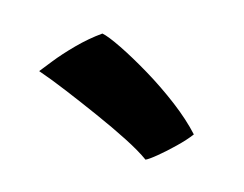

<svg xmlns="http://www.w3.org/2000/svg" viewBox="-46 -831 425 334"><g transform="rotate(20 166.0 -664.0)"><path d="M97 -754.5Q108 -753.5 134 -743.5Q160 -733.5 192.2 -717.8Q224.5 -702 255 -682.8Q285.5 -663.5 306.5 -644Q298.5 -631 285.2 -615.8Q272 -600.5 260 -588.8Q248 -577 242.5 -574Q226 -584 197.5 -595.5Q169 -607 136 -618.2Q103 -629.5 71.5 -639.5Q40 -649.5 16 -655.5Q20 -661.5 31.5 -679Q43 -696.5 60.2 -717.2Q77.5 -738 97 -754.5Z"/></g></svg>

Font: Grandstander Thin
Style: Bold
Weight: 700
Version: Version 1.200